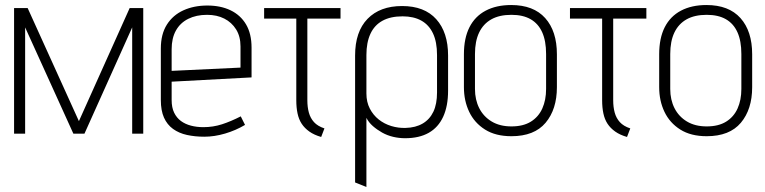

<svg xmlns="http://www.w3.org/2000/svg" viewBox="-20 -532 3044 764"><path d="M496 -500 294 -50 90 -500H36V0H80V-423L272 0H316L506 -423V0H550V-500Z M663 -134V-207L981 -224V-342Q981 -398 959 -435Q937 -472 897.5 -491Q858 -510 805 -510Q752 -510 710 -491Q668 -472 644 -434Q620 -396 620 -339V-134Q620 -92 632.5 -64Q645 -36 668.5 -19Q692 -2 724 5Q756 12 793 12Q833 12 875.5 -0.5Q918 -13 955 -35L938 -69Q899 -49 863.5 -37.5Q828 -26 789 -26Q763 -26 740 -32Q717 -38 700 -50.5Q683 -63 673 -83.5Q663 -104 663 -134ZM937 -347V-263L663 -250V-336Q663 -380 680 -410.5Q697 -441 729 -457Q761 -473 804 -473Q843 -473 872.5 -458Q902 -443 919.5 -415Q937 -387 937 -347Z M1203 -133V-458H1335V-500H1031V-458H1159V-133Q1159 -104 1164 -80.5Q1169 -57 1180.5 -39.5Q1192 -22 1211 -8.5Q1230 5 1258 13L1271 -21Q1244 -30 1229.5 -46Q1215 -62 1209 -84Q1203 -106 1203 -133Z M1763 -171V-311Q1763 -403 1716 -455.5Q1669 -508 1580 -508Q1492 -508 1442.5 -457Q1393 -406 1393 -311V194L1438 212V-63Q1447 -45 1463.5 -30.5Q1480 -16 1500.5 -4.5Q1521 7 1544.5 12.5Q1568 18 1592 18Q1648 18 1686 -3.5Q1724 -25 1743.5 -67.5Q1763 -110 1763 -171ZM1719 -313V-164Q1719 -118 1704.5 -87.5Q1690 -57 1662 -40.5Q1634 -24 1594 -23Q1565 -22 1537 -30.5Q1509 -39 1487 -56.5Q1465 -74 1451.5 -100Q1438 -126 1438 -160V-313Q1438 -363 1454 -397.5Q1470 -432 1502 -449.5Q1534 -467 1582 -467Q1626 -467 1656.5 -450Q1687 -433 1703 -399Q1719 -365 1719 -313Z M2196 -185V-316Q2196 -408 2149.5 -460Q2103 -512 2014 -512Q1955 -512 1912.5 -489.5Q1870 -467 1848 -423.5Q1826 -380 1826 -316V-185Q1826 -131 1847 -87Q1868 -43 1910 -16.5Q1952 10 2015 10Q2106 10 2151 -43.5Q2196 -97 2196 -185ZM2153 -317V-178Q2153 -134 2138 -100.5Q2123 -67 2092.5 -48Q2062 -29 2015 -29Q1969 -29 1936.5 -48.5Q1904 -68 1887 -101.5Q1870 -135 1870 -178V-317Q1870 -368 1886.5 -402.5Q1903 -437 1935 -455Q1967 -473 2015 -473Q2061 -473 2091.5 -455.5Q2122 -438 2137.5 -403.5Q2153 -369 2153 -317Z M2420 -133V-458H2552V-500H2248V-458H2376V-133Q2376 -104 2381 -80.5Q2386 -57 2397.5 -39.5Q2409 -22 2428 -8.5Q2447 5 2475 13L2488 -21Q2461 -30 2446.5 -46Q2432 -62 2426 -84Q2420 -106 2420 -133Z M2973 -185V-316Q2973 -408 2926.5 -460Q2880 -512 2791 -512Q2732 -512 2689.5 -489.5Q2647 -467 2625 -423.5Q2603 -380 2603 -316V-185Q2603 -131 2624 -87Q2645 -43 2687 -16.5Q2729 10 2792 10Q2883 10 2928 -43.5Q2973 -97 2973 -185ZM2930 -317V-178Q2930 -134 2915 -100.5Q2900 -67 2869.5 -48Q2839 -29 2792 -29Q2746 -29 2713.5 -48.5Q2681 -68 2664 -101.5Q2647 -135 2647 -178V-317Q2647 -368 2663.5 -402.5Q2680 -437 2712 -455Q2744 -473 2792 -473Q2838 -473 2868.5 -455.5Q2899 -438 2914.5 -403.5Q2930 -369 2930 -317Z"/></svg>

Font: Advent Pro Light
Style: Regular
Weight: 300
Version: Version 3.000